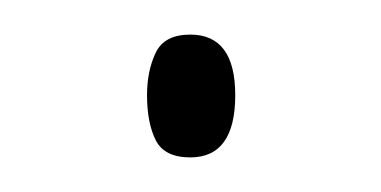

<svg xmlns="http://www.w3.org/2000/svg" viewBox="-20 -389 220 111"><path d="M65 -334Q65 -348 70 -358.5Q75 -369 90 -369Q116 -369 116 -334Q116 -298 90 -298Q75 -298 70 -308Q65 -318 65 -334Z"/></svg>

Font: Noto Sans Thai Looped ExtraCondensed Thin
Style: Regular
Weight: 100
Width: 2
Designer: Sasikarn Vongin, Ben Mitchell
Foundry: The Fontpad Ltd
Version: Version 1.001; ttfautohint (v1.8.4.7-5d5b)